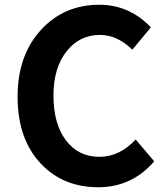

<svg xmlns="http://www.w3.org/2000/svg" viewBox="-20 -774 697 808"><path d="M153 -84Q54 -188 54 -367Q54 -544 156 -652Q252 -754 398 -754Q524 -754 615 -659L537 -565Q473 -627 401 -627Q315 -627 261 -559Q205 -489 205 -372Q205 -252 258 -183Q310 -114 398 -114Q483 -114 551 -187L629 -95Q535 14 393 14Q247 14 153 -84Z"/></svg>

Font: Noto Sans Tobesmart edit
Style: Bold
Weight: 700
Designer: Ryoko NISHIZUKA  (kana & ideographs); Paul D. Hunt (Latin, Greek & Cyrillic); Wenlong ZHANG  (bopomofo); Sandoll Communi
Foundry: Adobe Systems Incorporated
Version: Version 1.005 Oct 7, 2021